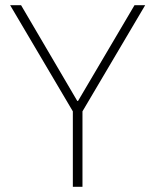

<svg xmlns="http://www.w3.org/2000/svg" viewBox="-20 -718 597 738"><path d="M260 0V-290L19 -698H61L277 -330H280L497 -698H538L297 -290V0Z"/></svg>

Font: IBM Plex Sans Thai ExtraLight
Style: Regular
Weight: 200
Designer: Mike Abbink, Paul van der Laan, Pieter van Rosmalen, Ben Mitchell, Mark Frömberg
Foundry: Bold Monday
Version: Version 1.1